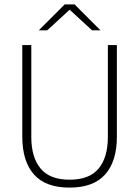

<svg xmlns="http://www.w3.org/2000/svg" viewBox="-20 -844 634 874"><path d="M296.5 10Q187.5 10 134.5 -50Q81.5 -110 81.5 -221.5V-639H122.5V-221Q122.5 -127.5 164.8 -76.8Q207 -26 296.5 -26Q387 -26 429 -76.8Q471 -127.5 471 -221V-639H512V-221.5Q512 -110 458.8 -50Q405.5 10 296.5 10ZM274.5 -824H319.5L436.5 -707V-706H399L298.5 -798.5H295.5L195 -706H157.5V-707Z"/></svg>

Font: Anek Bangla Medium ExtraLight
Style: Regular
Weight: 250
Version: Version 1.003